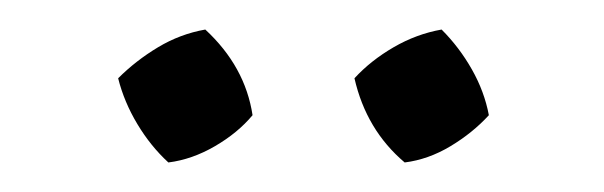

<svg xmlns="http://www.w3.org/2000/svg" viewBox="-20 -707 409 130"><path d="M119 -687Q146 -662 151 -629Q141 -617 125.5 -608Q110 -599 94 -597Q82 -608 73 -623Q64 -638 60 -654Q72 -666 87 -675Q102 -684 119 -687ZM279 -687Q291 -675 299.5 -660Q308 -645 311 -629Q300 -617 285 -608Q270 -599 254 -597Q228 -619 220 -654Q231 -666 246.5 -675Q262 -684 279 -687Z"/></svg>

Font: Piazzolla Light
Style: Regular
Weight: 300
Designer: Juan Pablo del Peral
Foundry: Huerta Tipografica
Version: Version 1.330